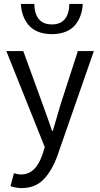

<svg xmlns="http://www.w3.org/2000/svg" viewBox="-20 -745 508 974"><path d="M90.8 209Q60.1 209 33.2 199.2L50.8 133.8Q70.8 140.1 86.9 140.1Q161.6 140.1 195.8 37.1L207 1L12.2 -485.8H98.1L195.8 -217.8Q205.1 -193.4 222.4 -143.6Q239.7 -93.8 244.1 -81.1H248Q253.9 -100.1 267.3 -147.2Q280.8 -194.3 288.1 -217.8L375 -485.8H456.1L272.9 40Q244.6 120.1 201.7 164.6Q158.7 209 90.8 209ZM85.9 -725.1H153.8Q157.2 -621.1 243.2 -621.1Q328.6 -621.1 332 -725.1H399.9Q398.4 -694.3 389.2 -668Q379.9 -641.6 362.3 -619.4Q344.7 -597.2 314.2 -584.5Q283.7 -571.8 243.2 -571.8Q202.6 -571.8 172.1 -584.5Q141.6 -597.2 123.8 -619.4Q106 -641.6 96.7 -668Q87.4 -694.3 85.9 -725.1Z"/></svg>

Font: Source Sans Pro
Style: Regular
Weight: 400
Designer: Paul D. Hunt
Foundry: Adobe Systems Incorporated
Version: Version 3.006;hotconv 1.0.111;makeotfexe 2.5.65597